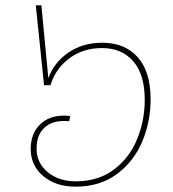

<svg xmlns="http://www.w3.org/2000/svg" viewBox="-20 -691 649 719"><path d="M544 -319Q544 -235 512.5 -160.5Q481 -86 417.5 -39Q354 8 263 8Q189 8 142 -31.5Q95 -71 95 -133Q95 -190 129 -224Q163 -258 219 -258Q234 -258 243 -256L239 -237Q231 -238 220 -238Q172 -238 144.5 -211Q117 -184 117 -134Q117 -81 158.5 -46.5Q200 -12 264 -12Q348 -12 406.5 -56Q465 -100 493.5 -170Q522 -240 522 -317Q522 -412 479 -461.5Q436 -511 362 -511Q291 -511 239.5 -472.5Q188 -434 169 -372H145L114 -671H135L161 -398Q182 -457 236 -494Q290 -531 363 -531Q447 -531 495.5 -477Q544 -423 544 -319Z"/></svg>

Font: FiraGO Thin
Style: Italic
Weight: 100
Italic angle: -8°
Designer: bBox Type GmbH
Foundry: bBox Type GmbH
Version: Version 1.001